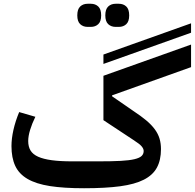

<svg xmlns="http://www.w3.org/2000/svg" viewBox="-20 -989 1036 1021"><path d="M427 12Q319 12 245.5 0.5Q172 -11 126.5 -37.5Q81 -64 61 -107Q41 -150 41 -212Q41 -252 51.5 -298.5Q62 -345 82 -393L168 -368Q150 -331 140 -298Q130 -265 130 -239Q130 -209 142.5 -188.5Q155 -168 183 -155.5Q211 -143 255.5 -137Q300 -131 364 -131H504Q575 -131 621.5 -133.5Q668 -136 695 -142.5Q722 -149 733 -159.5Q744 -170 744 -186Q744 -198 733 -211Q722 -224 689 -245L530 -350V-586L996 -752V-632L576 -482V-477L689 -399Q730 -372 758 -348.5Q786 -325 803.5 -301Q821 -277 828.5 -251.5Q836 -226 836 -196Q836 -138 814.5 -98Q793 -58 745 -33.5Q697 -9 619 1.5Q541 12 427 12ZM595 -846Q571 -846 555.5 -860.5Q540 -875 540 -907Q540 -940 555.5 -954.5Q571 -969 595 -969H612Q636 -969 651.5 -954.5Q667 -940 667 -907Q667 -875 651.5 -860.5Q636 -846 612 -846ZM446 -846Q422 -846 406.5 -860.5Q391 -875 391 -907Q391 -940 406.5 -954.5Q422 -969 446 -969H463Q487 -969 502.5 -954.5Q518 -940 518 -907Q518 -875 502.5 -860.5Q487 -846 463 -846ZM530 -699 996 -865V-815L530 -649Z"/></svg>

Font: IBM Plex Sans Arabic SmBld
Style: Regular
Weight: 600
Designer: Mike Abbink, Paul van der Laan, Pieter van Rosmalen, Wael Morcos, Khajak Apelian
Foundry: Bold Monday
Version: Version 1.005